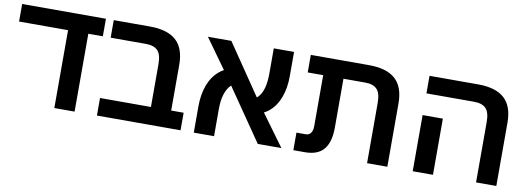

<svg xmlns="http://www.w3.org/2000/svg" viewBox="-51 -891 3266 1185"><g transform="rotate(10 1582.0 -299.0)"><path d="M317 0V-550H444V0ZM10 -488V-598H535V-488Z M903 0V-378Q903 -439 879 -463.5Q855 -488 805 -488H584V-598H811Q921 -598 975.5 -549Q1030 -500 1030 -396V0ZM584 0V-110H1108V0Z M1592 0 1334 -375 1174 -598H1321L1564 -241L1740 0ZM1191 0V-164Q1191 -240 1213 -298.5Q1235 -357 1278.5 -393Q1322 -429 1385 -435L1423 -351Q1388 -346 1365 -323.5Q1342 -301 1330 -262.5Q1318 -224 1318 -170V0ZM1527 -178 1485 -261Q1521 -265 1543.5 -287.5Q1566 -310 1576.5 -348.5Q1587 -387 1587 -440V-598H1714V-446Q1714 -373 1693 -315Q1672 -257 1630.5 -221Q1589 -185 1527 -178Z M2277 0V-378Q2277 -439 2253 -463.5Q2229 -488 2179 -488H1819V-598H2185Q2295 -598 2349.5 -549Q2404 -500 2404 -396V0ZM1815 0V-110H1874Q1893 -110 1904.5 -125Q1916 -140 1916 -169V-554H2043V-181Q2043 -91 2005.5 -45.5Q1968 0 1887 0Z M2960 0V-378Q2960 -439 2936 -463.5Q2912 -488 2862 -488H2563V-598H2868Q2978 -598 3032.5 -549Q3087 -500 3087 -396V0ZM2563 0V-352H2690V0Z"/></g></svg>

Font: Noto Sans Hebrew SemiBold
Style: Regular
Weight: 600
Designer: Monotype Design Team
Foundry: Monotype Imaging Inc.
Version: Version 2.003